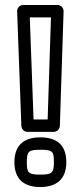

<svg xmlns="http://www.w3.org/2000/svg" viewBox="-20 -721 325 773"><path d="M171.8 -240H115.1L99.9 -651H185.2ZM196 -190C208.9 -190 220.5 -200.7 221 -214.2L236 -675.2C236.5 -690.3 224.3 -701 211 -701H74C58.7 -701 48.5 -688.3 49 -675.1L66 -214.1C66.5 -201.4 77.4 -190 91 -190ZM142 -118C191.4 -118 197 -112.6 197 -68C197 -24.4 189.2 -18 142 -18C93.9 -18 88 -25 88 -68C88 -111.6 94.6 -118 142 -118ZM142 -168C75.6 -168 38 -135.3 38 -68C38 -1.6 74.6 32 142 32C207 32 247 0.8 247 -68C247 -137 209 -168 142 -168Z"/></svg>

Font: Fog Sans
Style: Outline
Weight: 700
Foundry: Intel Corporation
Version: Version 1.00